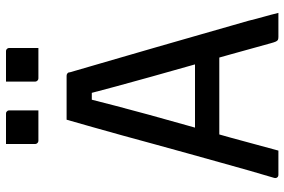

<svg xmlns="http://www.w3.org/2000/svg" viewBox="-174 -774 948 640"><g transform="rotate(-90 300.0 -454.0)"><path d="M141 -278H362Q374 -278 385.5 -278Q397 -278 408 -278L436 -288L445 -243L455 -197H151Q148 -197 145.5 -198.5Q143 -200 141.5 -202.5Q140 -205 140 -208ZM118 0Q98 0 78 0Q58 0 37 0Q33 0 30.5 -2Q28 -4 27 -7Q26 -10 27 -14Q38 -50 51 -96Q64 -142 78.5 -194Q93 -246 108.5 -301.5Q124 -357 139 -412Q154 -467 168.5 -520Q183 -573 196.5 -620Q210 -667 221 -706Q261 -706 298.5 -706Q336 -706 367 -706Q371 -706 373.5 -704.5Q376 -703 377.5 -701Q379 -699 379 -695Q399 -626 420 -554Q441 -482 462.5 -407.5Q484 -333 506 -256Q528 -179 551 -99Q557 -74 564 -49.5Q571 -25 577 0Q556 0 535.5 0Q515 0 497 0Q491 0 487.5 -1.5Q484 -3 481.5 -8.5Q479 -14 476 -25Q458 -90 439 -158.5Q420 -227 401 -293.5Q382 -360 364.5 -423Q347 -486 332 -541Q317 -596 306 -639L329 -622H269L292 -639Q281 -595 267.5 -543.5Q254 -492 237.5 -431.5Q221 -371 201.5 -302.5Q182 -234 161 -158.5Q140 -83 118 0ZM140 -908Q165 -908 190.5 -908Q216 -908 241 -908Q245 -908 247 -906.5Q249 -905 250.5 -903Q252 -901 252 -897V-800Q227 -800 201.5 -800Q176 -800 151 -800Q148 -800 145.5 -801.5Q143 -803 141.5 -805.5Q140 -808 140 -811ZM348 -908Q373 -908 398.5 -908Q424 -908 449 -908Q453 -908 455 -906.5Q457 -905 458.5 -903Q460 -901 460 -897V-800Q435 -800 409.5 -800Q384 -800 359 -800Q356 -800 353.5 -801.5Q351 -803 349.5 -805.5Q348 -808 348 -811Z"/></g></svg>

Font: RecMonoLinear Nerd Font Mono
Style: Regular
Weight: 400
Monospace: yes
Version: Version 1.085; ttfautohint (v1.8.4.7-5d5b);Nerd Fonts 3.2.1